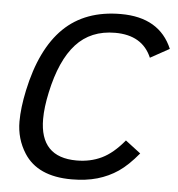

<svg xmlns="http://www.w3.org/2000/svg" viewBox="-51 -738 740 800"><g transform="rotate(5 319.0 -338.0)"><path d="M277.3 14.2Q135.3 14.2 78.1 -75.7Q40.5 -134.8 40.5 -207Q40.5 -264.6 56.2 -337.9Q93.8 -514.2 183.8 -602.1Q273.9 -689.9 422.9 -689.9Q584.5 -689.9 638.2 -563L558.6 -519Q520 -609.9 405.8 -609.9Q304.2 -609.9 242.4 -542.2Q180.7 -474.6 151.4 -337.9Q137.7 -274.9 137.7 -226.1Q137.7 -65.9 291.5 -65.9Q349.1 -65.9 396.2 -88.6Q443.4 -111.3 489.3 -167L553.2 -118.2Q510.3 -66.4 471.2 -39.8Q432.1 -13.2 384.8 0.5Q337.4 14.2 277.3 14.2Z"/></g></svg>

Font: Cadman
Style: Italic
Weight: 400
Italic angle: -12°
Designer: Paul James MIller
Foundry: High-Logic / Made with FontCreator
Version: Version 2.114;March 28, 2021;FontCreator 13.0.0.2683 64-bit